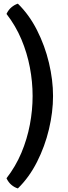

<svg xmlns="http://www.w3.org/2000/svg" viewBox="-20 -799 372 1048"><path d="M77.5 229.5Q59 224 42.5 210.2Q26 196.5 15.5 174Q65.5 109.5 96.8 35Q128 -39.5 143 -118.5Q158 -197.5 158 -275Q158 -352.5 143 -431.2Q128 -510 96.8 -584.2Q65.5 -658.5 15.5 -723Q26 -745.5 42.5 -759.2Q59 -773 77.5 -779Q139.5 -718.5 182.2 -634Q225 -549.5 247.2 -456Q269.5 -362.5 269.5 -275Q269.5 -187 247.2 -93.5Q225 0 182.2 84.5Q139.5 169 77.5 229.5Z"/></svg>

Font: Signika Light
Style: Regular
Weight: 400
Version: Version 2.003;gftools[0.9.32]